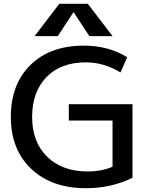

<svg xmlns="http://www.w3.org/2000/svg" viewBox="-20 -980 789 1010"><path d="M366 -915 284 -790H162L292 -960H442L572 -790H450L368 -915ZM572 -346H342V-432H677V-45Q566 10 432 10Q252 10 144.5 -91.5Q37 -193 37 -365Q37 -537 140.5 -638.5Q244 -740 422 -740Q550 -740 649 -679L614 -599Q526 -652 432 -652Q299 -652 224 -574Q149 -496 149 -365Q149 -233 228 -155.5Q307 -78 442 -78Q514 -78 572 -103Z"/></svg>

Font: M PLUS 1p Medium
Style: Regular
Weight: 500
Version: Version 1.062